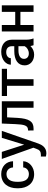

<svg xmlns="http://www.w3.org/2000/svg" viewBox="1182 -1760 791 3196"><g transform="rotate(-90 1578.0 -162.5)"><path d="M277.8 -77.6C176.8 -77.6 149.4 -164.6 149.4 -254.9V-273.4C149.4 -362.3 177.7 -450.7 277.8 -450.7C344.2 -450.7 384.8 -402.8 388.7 -341.3H491.7C487.8 -457 403.8 -538.1 278.3 -538.1C118.2 -538.1 41.5 -419.4 41.5 -273.4V-254.9C41.5 -108.9 118.7 9.8 278.3 9.8C394 9.8 487.8 -71.3 491.7 -172.4H388.7C384.8 -115.7 337.9 -77.6 277.8 -77.6Z M647 -528.3H529.8L716.8 -2.9L698.7 45.9C680.7 102.1 651.4 122.6 593.3 122.6C588.4 122.6 574.2 121.1 569.8 121.1V205.1C584 209 606.4 213.4 625 213.4C725.6 213.4 766.1 133.8 785.6 81.1L997.1 -528.3H880.9L767.1 -155.8Z M1119.1 -528.3 1109.4 -302.2C1103.5 -154.3 1085 -96.7 1022 -92.8L1002.9 -90.8L1003.9 0H1037.1C1153.3 0 1201.7 -73.7 1213.4 -269.5L1222.2 -440.4H1381.8V0H1489.7V-528.3Z M2030.8 -528.3H1577.1V-441.9H1747.6V0H1856.9V-441.9H2030.8Z M2410.6 -45.9C2414.1 -28.3 2417.5 -12.2 2422.9 0H2534.2V-7.8C2522.5 -36.1 2515.1 -76.2 2515.1 -119.6V-358.9C2515.1 -478.5 2430.2 -538.1 2313.5 -538.1C2182.6 -538.1 2098.6 -459.5 2098.6 -377.9H2207C2207 -420.9 2246.6 -455.1 2307.1 -455.1C2373 -455.1 2406.2 -418 2406.2 -359.9V-320.8H2326.7C2175.8 -320.8 2087.4 -259.8 2087.4 -147.5C2087.4 -58.1 2160.2 9.8 2265.6 9.8C2320.8 9.8 2363.3 -11.7 2395 -39.1C2400.4 -43.5 2405.3 -48.3 2409.7 -53.2C2410.2 -50.8 2410.2 -48.3 2410.6 -45.9ZM2403.8 -143.6C2385.7 -110.4 2341.3 -78.6 2285.2 -78.6C2227.1 -78.6 2195.8 -113.3 2195.8 -158.7C2195.8 -217.8 2245.6 -251.5 2337.4 -251.5H2406.2V-147.9C2405.8 -146.5 2404.8 -145 2403.8 -143.6Z M2759.8 -528.3H2651.9V0H2759.8V-218.8H2977.5V0H3086.4V-528.3H2977.5V-305.2H2759.8Z"/></g></svg>

Font: Bert Sans Medium
Style: Regular
Weight: 500
Designer: Christian Robertson (Google), Cristiano Sobral
Foundry: Google, Cristiano Sobral
Version: Version 3.101